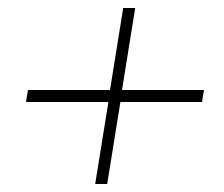

<svg xmlns="http://www.w3.org/2000/svg" viewBox="-20 -542 560 480"><path d="M485 -287H281L248 -82H218L251 -287H45L50 -317H255L288 -522H318L285 -317H490Z"/></svg>

Font: Thasadith
Style: Italic
Weight: 400
Italic angle: -9°
Designer: Cadson Demak Co.,Ltd.
Foundry: Cadson Demak Co.,Ltd.
Version: Version 1.000; ttfautohint (v1.6)